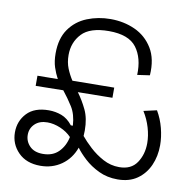

<svg xmlns="http://www.w3.org/2000/svg" viewBox="-77 -748 837 838"><g transform="rotate(10 341.0 -329.0)"><path d="M155 13Q93 13 57 -23.5Q21 -60 21 -112Q21 -162 54 -197Q87 -232 151 -232Q180 -232 207 -222Q234 -212 256 -184H265Q262 -234 241.5 -266.5Q221 -299 197 -329L75 -327V-372L165 -373Q153 -395 144.5 -421Q136 -447 136 -482Q136 -548 165.5 -590Q195 -632 243.5 -651.5Q292 -671 347 -671Q406 -671 455.5 -648.5Q505 -626 534 -579Q563 -532 558 -459L503 -451Q506 -526 471.5 -572Q437 -618 349 -618Q265 -618 229 -579.5Q193 -541 193 -485Q193 -452 203.5 -426Q214 -400 229 -377L414 -379V-334L261 -332Q284 -301 302 -263.5Q320 -226 320 -172Q320 -160 319 -148Q336 -127 363 -102Q390 -77 423.5 -59Q457 -41 495 -41Q548 -41 573 -78Q598 -115 598 -165Q598 -198 587.5 -233.5Q577 -269 557 -301L615 -314Q635 -280 645 -241Q655 -202 655 -166Q655 -117 637 -76.5Q619 -36 584 -11.5Q549 13 497 13Q451 13 413.5 -5Q376 -23 349 -48Q322 -73 307 -94Q289 -44 248.5 -15.5Q208 13 155 13ZM78 -111Q78 -82 98.5 -61Q119 -40 157 -40Q201 -40 227 -66.5Q253 -93 261 -133Q241 -154 211.5 -166.5Q182 -179 154 -179Q119 -179 98.5 -159.5Q78 -140 78 -111Z"/></g></svg>

Font: Bricolage Grotesque 48pt ExtraLight
Style: Regular
Weight: 200
Designer: Mathieu Triay
Foundry: Atelier Triay
Version: Version 1.000; ttfautohint (v1.8.4.7-5d5b);gftools[0.9.32]